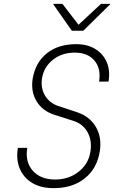

<svg xmlns="http://www.w3.org/2000/svg" viewBox="-20 -970 640 1000"><path d="M259 10Q194 10 149 -16.5Q104 -43 83.5 -90.5Q63 -138 73 -200H122Q110 -127 150.5 -81Q191 -35 267 -35Q338 -35 389.5 -75.5Q441 -116 451 -180Q460 -238 436 -281.5Q412 -325 361 -341L264 -372Q201 -392 170.5 -442.5Q140 -493 150 -559Q164 -644 223.5 -692Q283 -740 377 -740Q435 -740 476 -715Q517 -690 536 -646Q555 -602 545 -545H496Q507 -613 472 -654.5Q437 -696 369 -696Q303 -696 256 -659Q209 -622 199 -563Q191 -512 214 -473Q237 -434 283 -418L380 -386Q447 -364 479 -309.5Q511 -255 500 -183Q486 -93 422 -41.5Q358 10 259 10ZM354 -810 256 -950H305L389 -841L506 -950H556L414 -810Z"/></svg>

Font: JetBrains Mono Thin
Style: Italic
Weight: 100
Italic angle: -9°
Monospace: yes
Designer: Philipp Nurullin, Konstantin Bulenkov
Foundry: JetBrains
Version: Version 2.305; ttfautohint (v1.8.4.7-5d5b)